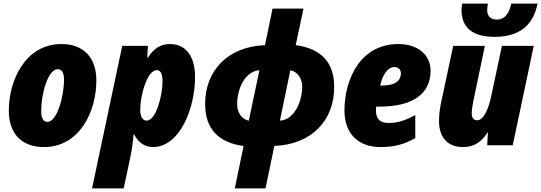

<svg xmlns="http://www.w3.org/2000/svg" viewBox="-20 -808 3010 1068"><path d="M224 10C424 10 516 -189 516 -361C516 -487 445 -563 322 -563C119 -563 29 -359 29 -192C29 -65 100 10 224 10ZM244 -130C221 -130 209 -151 209 -189C209 -284 246 -423 301 -423C324 -423 336 -404 336 -364C336 -271 297 -130 244 -130Z M492 240H668L703 76C714 24 719 -15 723 -59H727C749 -16 785 10 831 10C980 10 1065 -206 1065 -378C1065 -499 1011 -563 926 -563C875 -563 837 -541 803 -488H799L803 -553H660ZM796 -137C773 -137 760 -159 760 -198C760 -274 797 -418 853 -418C873 -418 884 -397 884 -356C884 -271 846 -137 796 -137Z M1286 240H1457L1506 4C1718 -5 1839 -142 1839 -324C1839 -462 1765 -538 1625 -557L1668 -760H1496L1454 -557C1239 -548 1121 -408 1121 -230C1121 -92 1195 -14 1335 4ZM1364 -137C1319 -146 1299 -190 1299 -227C1299 -319 1346 -413 1423 -417ZM1537 -137 1595 -417C1641 -408 1661 -364 1661 -327C1661 -247 1619 -141 1537 -137Z M2097 10C2175 10 2231 -6 2290 -40V-168C2234 -138 2194 -124 2142 -124C2095 -124 2071 -144 2071 -196C2071 -202 2072 -208 2073 -215H2092C2274 -215 2375 -285 2375 -414C2375 -504 2304 -563 2195 -563C1986 -563 1896 -369 1896 -193C1896 -67 1970 10 2097 10ZM2095 -332C2107 -391 2137 -435 2173 -435C2197 -435 2210 -420 2210 -400C2210 -365 2186 -332 2102 -332Z M2731 -603C2873 -603 2947 -671 2970 -788H2824C2811 -726 2783 -699 2744 -699C2711 -699 2690 -716 2690 -752C2690 -762 2692 -776 2694 -788H2551C2549 -777 2547 -761 2547 -754C2547 -656 2606 -603 2731 -603ZM2555 10C2614 10 2657 -16 2691 -70H2694L2690 0H2832L2949 -553H2772L2713 -276C2695 -190 2667 -139 2634 -139C2615 -139 2604 -153 2604 -177C2604 -198 2609 -227 2614 -250L2677 -553H2501L2432 -230C2426 -199 2422 -164 2422 -134C2422 -51 2464 10 2555 10Z"/></svg>

Font: Noto Sans UI SemiCondensed Black
Style: Italic
Weight: 900
Width: 4
Italic angle: -372°
Designer: Monotype Design Team
Foundry: Monotype Imaging Inc.
Version: Version 1.901